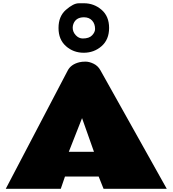

<svg xmlns="http://www.w3.org/2000/svg" viewBox="-20 -1183 1087 1203"><path d="M346.7 -1008.3Q346.7 -1081.1 393.3 -1121.6Q439.9 -1162.1 472.4 -1162.4Q504.9 -1162.6 505.9 -1162.6Q568.8 -1162.6 616.2 -1121.8Q663.6 -1081.1 663.6 -1008.1Q663.6 -935.1 616.5 -893.8Q569.3 -852.5 504.6 -852.5Q439.9 -852.5 393.3 -893.8Q346.7 -935.1 346.7 -1006.8Q346.7 -1007.3 346.7 -1008.3ZM504.9 -1074.7Q455.6 -1074.2 439.9 -1033.2Q435.5 -1021.5 435.5 -1009.3Q435.5 -982.9 454.6 -962.4Q473.6 -941.9 498.5 -941.9Q538.6 -941.9 557.1 -961.7Q575.7 -981.4 575.7 -1001Q575.7 -1034.2 556.9 -1054.4Q538.1 -1074.7 506.3 -1074.7Q505.9 -1074.7 504.9 -1074.7ZM16.1 0 403.8 -740.2Q423.8 -779.8 477.5 -793Q493.2 -796.9 516.1 -796.9Q539.1 -796.9 566.2 -783.9Q593.3 -771 608.9 -743.2L1024.9 0H628.9L598.1 -77.1H387.2L360.8 0ZM411.1 -231.9H568.8L494.1 -442.9Z"/></svg>

Font: Fz Rammetto One
Style: Regular
Weight: 400
Designer: Vernon Adams
Foundry: Vernon Adams
Version: Vit hóa bi c Thuy @ FontZin.Com